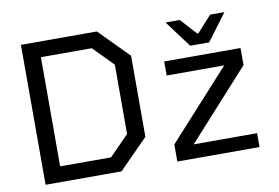

<svg xmlns="http://www.w3.org/2000/svg" viewBox="-77 -867 1447 996"><g transform="rotate(-10 646.0 -368.5)"><path d="M87 0V-737H487L640 -582V-155L487 0ZM951 -580 846 -721H921L998 -636H1004L1081 -721H1156L1051 -580ZM178 -81H446L549 -186V-551L446 -656H178ZM781 0V-90L1107 -449H804V-523H1206V-433L880 -73H1214V0Z"/></g></svg>

Font: Tomorrow
Style: Regular
Weight: 400
Designer: Tony de Marco, Monica Rizzolli
Foundry: Just in Type
Version: Version 2.002